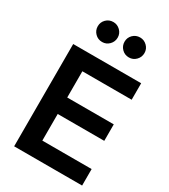

<svg xmlns="http://www.w3.org/2000/svg" viewBox="-235 -1102 1066 1211"><g transform="rotate(30 297.5 -496.0)"><path d="M72 -745H567V-625H208V-434H547V-314H208V-120H567V0H72ZM150 -920Q150 -950 171 -971Q192 -992 223 -992Q252 -992 273.5 -971Q295 -950 295 -920Q295 -890 274 -868.5Q253 -847 223 -847Q192 -847 171 -868.5Q150 -890 150 -920ZM418 -992Q447 -992 468.5 -971Q490 -950 490 -920Q490 -890 469 -868.5Q448 -847 418 -847Q387 -847 366 -868.5Q345 -890 345 -920Q345 -950 366 -971Q387 -992 418 -992Z"/></g></svg>

Font: Eudoxus Sans
Style: Bold
Weight: 700
Designer: Stijn de Vries
Foundry: tokotype
Version: Version 2.005